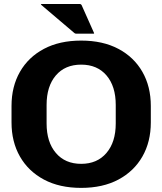

<svg xmlns="http://www.w3.org/2000/svg" viewBox="-20 -920 810 958"><path d="M37.5 -309V-391.5Q37.5 -488 79.5 -561.5Q121.5 -635 199.2 -676.2Q277 -717.5 385 -717.5Q493 -717.5 570.8 -676.2Q648.5 -635 690.5 -561.5Q732.5 -488 732.5 -391.5V-309Q732.5 -212.5 690.5 -139Q648.5 -65.5 570.8 -24Q493 17.5 385 17.5Q277 17.5 199.2 -24Q121.5 -65.5 79.5 -139Q37.5 -212.5 37.5 -309ZM212.5 -304Q212.5 -211 258.8 -156.8Q305 -102.5 385 -102.5Q465 -102.5 511.2 -156.8Q557.5 -211 557.5 -304V-396.5Q557.5 -489.5 511.5 -543.5Q465.5 -597.5 385 -597.5Q304.5 -597.5 258.5 -543.5Q212.5 -489.5 212.5 -396.5ZM446.5 -752H359Q354 -752 349 -757L186.5 -895Q181.5 -900 186.5 -900H379Q384 -900 387 -895L448.5 -757Q451.5 -752 446.5 -752Z"/></svg>

Font: MFEK Sans
Style: Bold
Weight: 700
Designer: Owen Earl
Foundry: indestructible type*
Version: Version 0.001; ttfautohint (v1.8.4.7-5d5b)